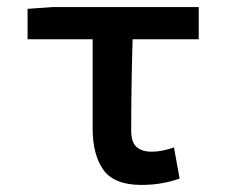

<svg xmlns="http://www.w3.org/2000/svg" viewBox="-20 -511 640 543"><path d="M380 12Q303 12 272.5 -30.5Q242 -73 242 -148V-400H58V-486L130 -491H542V-400H355Q353 -331 352 -264.5Q351 -198 351 -142Q351 -109 366 -95.5Q381 -82 409 -82Q424 -82 439 -85Q454 -88 472 -94L488 -6Q466 2 438.5 7Q411 12 380 12Z"/></svg>

Font: Source Code Pro Semibold
Style: Regular
Weight: 600
Monospace: yes
Designer: Paul D. Hunt, Teo Tuominen
Foundry: Adobe Systems Incorporated
Version: Version 2.030;PS 1.000;hotconv 16.6.51;makeotf.lib2.5.65220